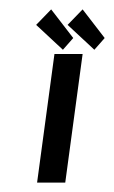

<svg xmlns="http://www.w3.org/2000/svg" viewBox="-20 -389 243 409"><path d="M203 -308 156 -369 124 -336 181 -283ZM136 -308 89 -369 57 -336 114 -283ZM156 -274H96L59 0H119Z"/></svg>

Font: Hussar Tani
Style: DwaKurs
Weight: 700
Foundry: Cannot Into Space Fonts
Version: Version 0.92